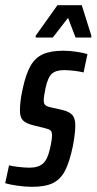

<svg xmlns="http://www.w3.org/2000/svg" viewBox="-39 -714 373 742"><path d="M-19 -6 -4 -75Q6 -72 31.5 -69Q57 -66 75 -66Q109 -66 127 -82Q145 -98 154 -139Q162 -173 162 -191Q162 -205 156 -210Q150 -215 137 -218L89 -230Q61 -237 49.5 -249Q38 -261 38 -287Q38 -324 49 -372Q61 -428 79 -459.5Q97 -491 127 -504.5Q157 -518 206 -518Q230 -518 256.5 -514Q283 -510 299 -505L284 -434Q269 -438 247 -440.5Q225 -443 208 -443Q177 -443 161.5 -429Q146 -415 137 -374Q130 -339 130 -327Q130 -314 135.5 -308.5Q141 -303 154 -300L206 -288Q229 -282 240.5 -269.5Q252 -257 252 -228Q252 -201 243 -151Q230 -89 213 -55.5Q196 -22 166.5 -7Q137 8 85 8Q58 8 27.5 3.5Q-3 -1 -19 -6ZM99 -569V-576L183 -694H277L314 -576V-569H253L224 -645L165 -569Z"/></svg>

Font: Saira Ultra Condensed SemiBold
Style: Italic
Weight: 600
Width: 1
Italic angle: -12°
Designer: Hector Gatti with collaboration of the Omnibus-Type team
Foundry: Omnibus-Type
Version: Version 1.001; ttfautohint (v1.8)